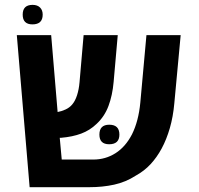

<svg xmlns="http://www.w3.org/2000/svg" viewBox="-20 -777 824 797"><path d="M103 0 49.8 -631.3H192.4L219.2 -312Q235.4 -314.9 252 -322.5Q268.6 -330.1 279.3 -342.8Q292 -357.4 299.8 -381.6Q307.6 -405.8 310.1 -435.1L327.1 -631.3H468.8L451.7 -437Q446.8 -381.3 430.4 -337.4Q414.1 -293.5 380.9 -262.7Q353 -235.8 316.9 -222.4Q280.8 -209 234.4 -205.1H228L236.3 -114.7H367.2Q418 -114.7 459.5 -141.1Q501 -167.5 527.8 -219.2Q555.2 -273.9 562.5 -351.6L587.9 -631.3H730L703.6 -348.1Q698.7 -293 685.1 -245.6Q671.4 -198.2 650.9 -160.2Q631.3 -124 605.2 -95.7Q579.1 -67.4 543.5 -47.9Q502 -21 453.9 -10.5Q405.8 0 351.6 0ZM433.1 -178.2Q392.6 -178.2 392.6 -218.3Q392.6 -259.3 433.6 -259.3Q475.6 -259.3 475.6 -218.3Q475.6 -178.2 433.1 -178.2ZM114.7 -675.8Q74.2 -675.8 74.2 -716.3Q74.2 -756.8 115.2 -756.8Q135.3 -756.8 146.2 -745.8Q157.2 -734.9 157.2 -716.3Q157.2 -675.8 114.7 -675.8Z"/></svg>

Font: Open Sans
Style: Bold
Weight: 700
Designer: Monotype Design Team
Foundry: Monotype Imaging Inc.
Version: Version 3.000; ttfautohint (v1.8.4)